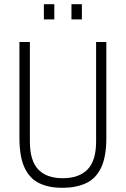

<svg xmlns="http://www.w3.org/2000/svg" viewBox="-20 -887 602 919"><path d="M278 12Q215 12 169 -9.5Q123 -31 98 -83.5Q73 -136 73 -227V-686H123V-210Q123 -118 163 -76Q203 -34 280 -34Q358 -34 399 -76Q440 -118 440 -210V-686H489V-227Q489 -136 463.5 -83.5Q438 -31 390.5 -9.5Q343 12 278 12ZM190 -794V-867H240V-794ZM322 -794V-867H372V-794Z"/></svg>

Font: Archivo Condensed Thin
Style: Regular
Weight: 250
Width: 3
Designer: Hector Gatti
Foundry: Omnibus-Type
Version: Version 2.001